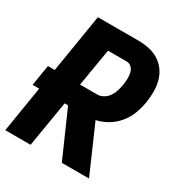

<svg xmlns="http://www.w3.org/2000/svg" viewBox="-172 -857 921 979"><g transform="rotate(30 288.0 -367.5)"><path d="M0 0H149L194 -270H214L333 0H493L373 -275Q408 -282 440.5 -301.5Q473 -321 497 -350.5Q521 -380 533.5 -414Q546 -448 552 -483Q557 -515 557 -547.5Q557 -580 549 -610Q541 -640 523.5 -664.5Q506 -689 480 -705.5Q454 -722 423 -728.5Q392 -735 359 -735H121L65 -392H25L5 -270H44ZM214 -392 251 -613H360Q378 -613 390 -601Q402 -589 405.5 -572Q409 -555 408.5 -537Q408 -519 405 -501Q402 -483 396.5 -464.5Q391 -446 380 -429.5Q369 -413 351.5 -402.5Q334 -392 316 -392Z"/></g></svg>

Font: Iosevka Sparkle Heavy Oblique
Style: Regular
Weight: 900
Italic angle: -9°
Designer: Belleve Invis
Foundry: Belleve Invis
Version: Version 4.5.0; ttfautohint (v1.8.3)